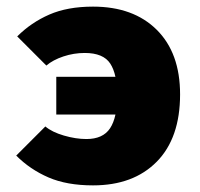

<svg xmlns="http://www.w3.org/2000/svg" viewBox="-20 -540 603 580"><path d="M261 20Q182 20 126.5 -4Q71 -28 29 -70L117 -158Q137 -141 173 -130.5Q209 -120 241 -120Q291 -120 312.5 -152.5Q334 -185 334 -251Q334 -316 313 -348Q292 -380 236 -380Q203 -380 171.5 -369.5Q140 -359 120 -342L32 -430Q74 -472 129 -496Q184 -520 261 -520Q383 -520 453.5 -450Q524 -380 524 -255Q524 -123 453.5 -51.5Q383 20 261 20ZM150 -194V-308H424V-194Z"/></svg>

Font: Moderustic ExtraBold
Style: Regular
Weight: 800
Designer: Tural Alisoy
Foundry: TAFT Foundry
Version: Version 2.120